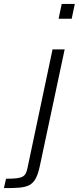

<svg xmlns="http://www.w3.org/2000/svg" viewBox="-120 -763 403 983"><path d="M196 -743 180 -667H247L263 -743ZM-89 152 -100 200C27 200 61 197 85 82L211 -510H149L21 96C11 143 -1 152 -89 152Z"/></svg>

Font: Saira UNSAM Light Italic
Style: Regular
Weight: 300
Italic angle: -12°
Designer: Hector Gatti with collaboration of the Omnibus-Type team
Foundry: Omnibus-Type
Version: Version 0.072;PS 000.072;hotconv 1.0.88;makeotf.lib2.5.64775